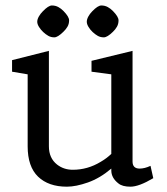

<svg xmlns="http://www.w3.org/2000/svg" viewBox="-20 -684 623 715"><path d="M550.8 -20.5Q497.6 11.2 465.8 11.2Q435.5 11.2 420.9 -1Q394.5 -21.5 394.5 -49.3V-56.2Q352.5 -20.5 307.6 -4.6Q262.7 11.2 229 11.2Q160.6 11.2 121.8 -26.1Q83 -63.5 83 -139.2V-407.2L24.9 -417V-460L162.1 -494.6V-139.2Q162.1 -95.2 192.4 -71.3Q217.3 -51.8 251 -51.8Q306.2 -51.8 354.5 -81.1Q376.5 -93.8 394.5 -110.8V-407.2L320.8 -417V-457.5L473.6 -494.6V-82.5Q473.6 -56.2 500 -56.2Q518.6 -56.2 540.5 -66.4ZM139.2 -641.6Q160.2 -663.6 173.3 -663.6Q186.5 -663.6 197.3 -657.7Q208 -651.9 216.8 -642.6Q237.3 -621.6 237.3 -608.2Q237.3 -594.7 231.2 -584.5Q225.1 -574.2 215.8 -565.4Q194.8 -544.9 182.4 -544.9Q169.9 -544.9 159.9 -550.5Q149.9 -556.2 140.9 -564.7Q131.8 -573.2 125.2 -583.7Q118.7 -594.2 118.7 -603Q118.7 -611.8 124.5 -622.3Q130.4 -632.8 139.2 -641.6ZM323.2 -641.6Q344.2 -663.6 357.4 -663.6Q370.6 -663.6 381.3 -657.7Q392.1 -651.9 400.9 -642.6Q421.4 -621.6 421.4 -608.2Q421.4 -594.7 415.5 -584.5Q409.7 -574.2 400.4 -565.4Q379.4 -544.9 366.7 -544.9Q354 -544.9 344 -550.5Q334 -556.2 325 -564.7Q315.9 -573.2 309.6 -583.7Q303.2 -594.2 303.2 -603Q303.2 -611.8 308.8 -622.3Q314.5 -632.8 323.2 -641.6Z"/></svg>

Font: Habibi
Style: Regular
Weight: 400
Designer: Magnus Gaarde
Foundry: Magnus Gaarde
Version: Version 1.001